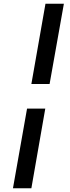

<svg xmlns="http://www.w3.org/2000/svg" viewBox="-20 -892 372 1022"><path d="M244 -445H147L222 -872H320ZM147 110H49L124 -314H221Z"/></svg>

Font: Open Sauce One Medium Italic
Style: Regular
Weight: 500
Italic angle: -10°
Designer: Alfredo Marco Pradil
Foundry: Creative Sauce Fz LLC
Version: Version 1.477